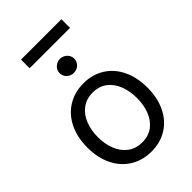

<svg xmlns="http://www.w3.org/2000/svg" viewBox="-261 -981 1090 1090"><g transform="rotate(-45 283.5 -436.0)"><path d="M42 -262.7Q42 -344.7 72.3 -406.7Q102.5 -468.8 157.7 -502.9Q212.9 -537.1 284.2 -537.1Q355.5 -537.1 410.2 -502.9Q464.8 -468.8 494.6 -406.7Q524.4 -344.7 524.4 -262.7Q524.4 -181.6 494.6 -119.6Q464.8 -57.6 410.2 -23.4Q355.5 10.7 284.2 10.7Q212.9 10.7 157.7 -23.4Q102.5 -57.6 72.3 -119.6Q42 -181.6 42 -262.7ZM440.4 -262.7Q440.4 -317.4 423.3 -362.8Q406.2 -408.2 371.1 -435.5Q335.9 -462.9 284.2 -462.9Q232.4 -462.9 196.8 -435.5Q161.1 -408.2 143.6 -362.8Q126 -317.4 126 -262.7Q126 -208 143.6 -163.1Q161.1 -118.2 196.8 -90.8Q232.4 -63.5 284.2 -63.5Q335.9 -63.5 371.1 -90.8Q406.2 -118.2 423.3 -163.1Q440.4 -208 440.4 -262.7ZM229.5 -672.9Q229.5 -688.5 237.3 -701.2Q245.1 -713.9 258.8 -721.7Q272.5 -729.5 288.1 -729.5Q303.7 -729.5 317.4 -721.7Q331.1 -713.9 338.9 -701.2Q346.7 -688.5 346.7 -672.9Q346.7 -658.2 338.9 -645Q331.1 -631.8 317.9 -624.5Q304.7 -617.2 288.1 -617.2Q272.5 -617.2 258.8 -624.5Q245.1 -631.8 237.3 -645Q229.5 -658.2 229.5 -672.9ZM453.1 -813.5H128.9V-882.8H453.1Z"/></g></svg>

Font: WEMIX Pretendard Variable
Style: Regular
Weight: 400
Designer: Base glyphs from Inter by Rasmus Andersson; Hangeul glyphs from Noto Sans CJK(Source Han Sans) by Jang Soo-young and Kan
Foundry: Kil Hyung-jin
Version: Version 1.000;Glyphs 3.2 (3208)